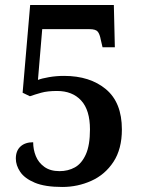

<svg xmlns="http://www.w3.org/2000/svg" viewBox="-20 -734 562 764"><path d="M228 10Q159 10 118.5 -7Q78 -24 60.5 -50Q43 -76 43 -103Q43 -134 61.5 -151Q80 -168 112 -168Q112 -139 122.5 -113Q133 -87 156.5 -70Q180 -53 217 -53Q251 -53 278 -68Q305 -83 321.5 -119.5Q338 -156 338 -219Q338 -296 303 -334Q268 -372 207 -372Q169 -372 144 -365Q119 -358 99 -351L70 -365L100 -714H433L437 -546H388L381 -576Q377 -598 369 -608Q361 -618 336 -618H148L131 -416Q146 -422 175 -427Q204 -432 235 -432Q338 -432 401.5 -379Q465 -326 465 -219Q465 -141 431.5 -90Q398 -39 343.5 -14.5Q289 10 228 10Z"/></svg>

Font: Noto Serif Myanmar SemiCondensed SemiBold
Style: Regular
Weight: 600
Width: 4
Designer: Ben Mitchell and the Monotype Design Team
Foundry: Monotype Imaging Inc.
Version: Version 2.106; ttfautohint (v1.8.4.7-5d5b)